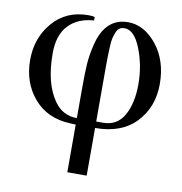

<svg xmlns="http://www.w3.org/2000/svg" viewBox="-77 -532 777 821"><g transform="rotate(10 311.5 -121.5)"><path d="M269 -18V-153Q269 -213 271.5 -252Q274 -291 285.5 -339Q297 -387 319 -415Q354 -460 414 -460Q484 -460 538.5 -392.5Q593 -325 593 -222Q593 -123 530.5 -56.5Q468 10 353 10V217H269V10L245 9Q145 5 87 -62.5Q29 -130 29 -229Q29 -324 87 -392Q145 -460 242 -460Q257 -460 269 -457V-442Q198 -437 158.5 -394.5Q119 -352 119 -273Q119 -141 172 -68Q208 -18 269 -18ZM353 -18H383Q444 -18 473.5 -71Q503 -124 503 -206Q503 -287 474.5 -359.5Q446 -432 403 -432Q391 -432 382 -426Q373 -420 367.5 -406Q362 -392 359 -379.5Q356 -367 355 -342.5Q354 -318 353.5 -303Q353 -288 353 -258Z"/></g></svg>

Font: STIX MathJax Main
Style: Regular
Weight: 400
Designer: MicroPress Inc., with final additions and corrections provided by Coen Hoffman, Elsevier (retired)
Version: Version 1.1.1